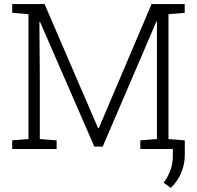

<svg xmlns="http://www.w3.org/2000/svg" viewBox="-20 -731 966 942"><path d="M40 0V-42.5L119.6 -48.8V-661.6L40 -668V-710.9H198.7L461.4 -101.6H464.4L723.6 -710.9H886.2V-668L806.6 -661.6V-48.8L886.2 -42.5V0H668.5V-42.5L750 -48.8V-625.5L747.6 -626L483.9 -11.7H442.9L176.3 -624L173.3 -623L175.3 -358.9V-48.8L257.8 -42.5V0ZM817.9 190.9 783.2 165.5Q806.2 133.3 817.1 101.6Q828.1 69.8 828.1 31.7V-38.1H886.7V30.3Q886.7 75.7 868.4 118.2Q850.1 160.6 817.9 190.9Z"/></svg>

Font: Roboto Slab Light
Style: Regular
Weight: 300
Designer: Google
Version: Version 2.000; ttfautohint (v1.8.1.43-b0c9)